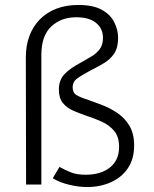

<svg xmlns="http://www.w3.org/2000/svg" viewBox="-20 -743 620 773"><path d="M295.5 -723Q355 -723 390 -703.5Q425 -684 440.2 -653.2Q455.5 -622.5 455.5 -590Q455.5 -551 439.5 -527.2Q423.5 -503.5 397.2 -488Q371 -472.5 341 -457.5Q303.5 -437 288 -425Q272.5 -413 272.5 -391Q272.5 -370 287 -360.8Q301.5 -351.5 338.5 -339.5Q364.5 -330.5 395.8 -318.2Q427 -306 455.2 -286.2Q483.5 -266.5 501.8 -235.5Q520 -204.5 520 -157Q520 -102.5 494.5 -65.2Q469 -28 426 -9Q383 10 331 10Q296 10 257.2 0.5Q218.5 -9 192.5 -25.5L219.5 -71Q242.5 -58 266 -48.8Q289.5 -39.5 324.5 -39.5Q386.5 -39.5 423 -69Q459.5 -98.5 459.5 -151.5Q459.5 -192 439.8 -215.8Q420 -239.5 389 -253.5Q358 -267.5 323.5 -278.5Q298.5 -287 274 -297.8Q249.5 -308.5 233.2 -328.2Q217 -348 217 -383Q217 -420 239.2 -444Q261.5 -468 309 -493Q329.5 -504.5 349 -516.2Q368.5 -528 381.5 -545.2Q394.5 -562.5 394.5 -590.5Q394.5 -628.5 366.5 -651Q338.5 -673.5 287 -673.5Q225.5 -673.5 186 -636Q146.5 -598.5 146.5 -522V0H85L84 -512Q84 -560 98.5 -598.5Q113 -637 140.5 -665Q168 -693 207 -708Q246 -723 295.5 -723Z"/></svg>

Font: Public Sans Thin ExtraLight
Style: Regular
Weight: 250
Version: Version 1.007